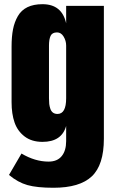

<svg xmlns="http://www.w3.org/2000/svg" viewBox="-20 -760 544 907"><path d="M232.4 127Q154.8 127 109.6 114.3Q64.5 101.6 22.5 66.4L81.5 -34.7Q145.5 3.4 209.5 3.4Q250.5 3.4 271.5 -22.5Q292.5 -48.3 292.5 -93.3V-165Q271.5 -89.8 180.7 -89.8Q129.9 -89.8 96.4 -115.2Q63 -140.6 48.8 -181.4Q34.7 -222.2 34.7 -276.9V-540Q34.7 -586.9 41.5 -621.6Q48.3 -656.2 64.5 -684.1Q80.6 -711.9 109.6 -726.1Q138.7 -740.2 180.7 -740.2Q272.5 -740.2 292.5 -649.9V-732.4H470.7V-104.5Q470.7 19 413.8 73Q356.9 127 232.4 127ZM251.5 -221.7Q292.5 -221.7 292.5 -295.9V-544.9Q292.5 -567.4 280.5 -587.2Q268.6 -606.9 249.5 -606.9Q226.6 -606.9 219 -590.6Q211.4 -574.2 211.4 -544.9V-295.9Q211.4 -280.3 212.6 -269Q213.9 -257.8 217.8 -246.1Q221.7 -234.4 230.2 -228Q238.8 -221.7 251.5 -221.7Z"/></svg>

Font: Anton
Style: Regular
Weight: 400
Designer: Vernon Adams, Tural Alisoy
Foundry: Vernon Adams
Version: Version 2.300